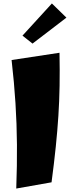

<svg xmlns="http://www.w3.org/2000/svg" viewBox="-20 -1072 412 1110"><path d="M74 18Q79 -116 78 -236Q77 -356 69.5 -475Q62 -594 47 -725L324 -767Q326 -664 324.5 -575.5Q323 -487 317.5 -402Q312 -317 302.5 -224Q293 -131 278 -18ZM168 -820 110 -866 280 -1052 364 -970Z"/></svg>

Font: Marhey Light
Style: Bold
Weight: 700
Version: Version 1.000